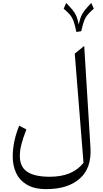

<svg xmlns="http://www.w3.org/2000/svg" viewBox="-20 -1058 709 1318"><path d="M537.6 -843.8 504.4 -838.4Q494.6 -885.3 485.4 -911.4Q476.1 -937.5 460.7 -956.1Q445.3 -974.6 417 -998.5L434.6 -1037.6Q463.9 -1007.3 480 -987.3Q496.1 -967.3 504.9 -945.8Q513.7 -924.3 520.5 -890.1Q527.8 -924.3 536.6 -945.6Q545.4 -966.8 561.5 -987.1Q577.6 -1007.3 606.4 -1037.6L624 -998.5Q596.2 -974.6 580.8 -955.8Q565.4 -937 556.4 -912.1Q547.4 -887.2 537.6 -843.8ZM558.1 -742.7 601.1 -43Q609.4 95.7 527.6 168Q445.8 240.2 298.8 240.2Q214.4 240.2 163.6 209.2Q112.8 178.2 90.1 127.9Q67.4 77.6 67.4 19Q67.4 -37.6 79.1 -90.8Q90.8 -144 111.8 -195.3L161.1 -169.4Q138.7 -111.8 127.4 -68.8Q116.2 -25.9 116.2 12.2Q116.2 86.9 166.7 121.1Q217.3 155.3 321.8 155.3Q398.9 155.3 456.3 132.1Q513.7 108.9 553.2 60.1L493.2 -689.9Z"/></svg>

Font: Pinar DS1 Regular
Style: Regular
Weight: 400
Designer: Amin Abedi
Version: Version 3.000